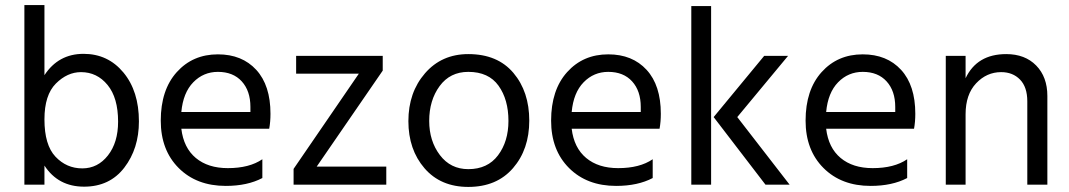

<svg xmlns="http://www.w3.org/2000/svg" viewBox="-20 -727 4211 756"><path d="M155 0H76V-707H155V-431Q210 -515 309 -515Q405 -515 466 -441.5Q527 -368 527 -249Q527 -142 469.5 -67Q412 8 311 8Q209 8 155 -75ZM155 -257Q155 -156 198.5 -110Q242 -64 304 -64Q365 -64 405 -115Q445 -166 445 -248Q445 -342 403.5 -392.5Q362 -443 299 -443Q245 -443 200 -398Q155 -353 155 -257Z M1013 -26Q954 5 869 5Q754 5 683.5 -65.5Q613 -136 613 -252Q613 -373 676 -443Q739 -513 838 -513Q933 -513 989 -452Q1045 -391 1045 -279Q1045 -247 1040 -220H694Q703 -145 751 -105Q799 -65 877 -65Q962 -65 1013 -100ZM838 -444Q781 -444 741 -403Q701 -362 694 -286H966V-306Q966 -369 932 -406.5Q898 -444 838 -444Z M1501 0H1136V-62L1393 -437H1146V-507H1487V-449L1227 -71H1501Z M2064 -252Q2064 -139 2000 -65Q1936 9 1824 9Q1715 9 1651.5 -64.5Q1588 -138 1588 -250Q1588 -363 1653.5 -438.5Q1719 -514 1824 -514Q1939 -514 2001.5 -440Q2064 -366 2064 -252ZM1670 -251Q1670 -172 1712 -116.5Q1754 -61 1824 -61Q1900 -61 1941 -115.5Q1982 -170 1982 -251Q1982 -335 1943 -389.5Q1904 -444 1824 -444Q1752 -444 1711 -388Q1670 -332 1670 -251Z M2550 -26Q2491 5 2406 5Q2291 5 2220.5 -65.5Q2150 -136 2150 -252Q2150 -373 2213 -443Q2276 -513 2375 -513Q2470 -513 2526 -452Q2582 -391 2582 -279Q2582 -247 2577 -220H2231Q2240 -145 2288 -105Q2336 -65 2414 -65Q2499 -65 2550 -100ZM2375 -444Q2318 -444 2278 -403Q2238 -362 2231 -286H2503V-306Q2503 -369 2469 -406.5Q2435 -444 2375 -444Z M2780 0H2702V-703H2780ZM2883 -266 3089 0H2994L2790 -266L2989 -507H3083Z M3552 -26Q3493 5 3408 5Q3293 5 3222.5 -65.5Q3152 -136 3152 -252Q3152 -373 3215 -443Q3278 -513 3377 -513Q3472 -513 3528 -452Q3584 -391 3584 -279Q3584 -247 3579 -220H3233Q3242 -145 3290 -105Q3338 -65 3416 -65Q3501 -65 3552 -100ZM3377 -444Q3320 -444 3280 -403Q3240 -362 3233 -286H3505V-306Q3505 -369 3471 -406.5Q3437 -444 3377 -444Z M4104 0H4025V-328Q4025 -384 3996.5 -413.5Q3968 -443 3922 -443Q3865 -443 3823.5 -399Q3782 -355 3782 -277V0H3704V-507H3782V-419Q3827 -514 3942 -514Q4016 -514 4060 -469Q4104 -424 4104 -349Z"/></svg>

Font: Hind Siliguri
Style: Regular
Weight: 400
Designer: Jyotish Sonowal
Foundry: Indian Type Foundry
Version: Version 1.001;PS 1.0;hotconv 1.0.86;makeotf.lib2.5.63406; tt